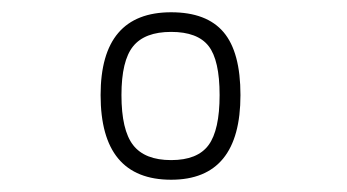

<svg xmlns="http://www.w3.org/2000/svg" viewBox="-20 -679 566 313"><path d="M259 -659Q317 -659 344.5 -626.5Q372 -594 372 -524Q372 -386 259 -386Q144 -386 144 -524Q144 -659 259 -659ZM178 -524Q178 -467 197 -442.5Q216 -418 259 -418Q302 -418 320 -442.5Q338 -467 338 -524Q338 -581 320 -604Q302 -627 259 -627Q216 -627 197 -603.5Q178 -580 178 -524Z"/></svg>

Font: TypoPRO Titillium Text
Style: 999 wt
Weight: 900
Designer: Accademia di Belle Arti di Urbino and others
Foundry: Accademia di Belle Arti di Urbino and others.
Version: Version 25.000